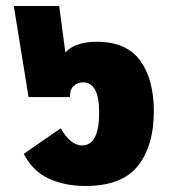

<svg xmlns="http://www.w3.org/2000/svg" viewBox="-20 -604 568 639"><path d="M264 15Q196 15 142.5 -9.5Q89 -34 59 -92L182 -177Q199 -148 216.5 -134Q234 -120 253 -120Q282 -120 296 -148Q310 -176 310 -228Q310 -282 296 -306Q282 -330 257 -330Q238 -330 225 -317.5Q212 -305 213 -281H75L26 -584H177L202 -396H178Q190 -431 221.5 -448Q253 -465 302 -465Q401 -465 446.5 -402.5Q492 -340 492 -233Q492 -119 439 -52Q386 15 264 15Z"/></svg>

Font: Noto Sans Thai Black
Style: Regular
Weight: 900
Version: Version 2.001